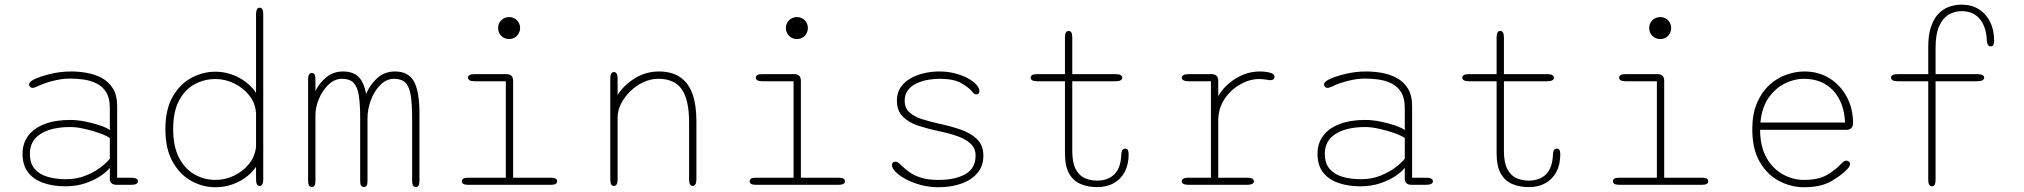

<svg xmlns="http://www.w3.org/2000/svg" viewBox="-20 -795 8706 826"><path d="M481 0Q467 0 459.8 -6.8Q452.5 -13.5 452.5 -26V-73.5Q441 -57.5 413.8 -38.8Q386.5 -20 347.5 -6.8Q308.5 6.5 261.5 6.5Q208.5 6.5 166.8 -8Q125 -22.5 101 -53.2Q77 -84 77 -133.5Q77 -179 101.8 -211.5Q126.5 -244 172.5 -261.5Q218.5 -279 281.5 -279Q313 -279 348 -272Q383 -265 411.5 -255Q440 -245 452.5 -235.5V-331Q452.5 -373.5 436.5 -398.8Q420.5 -424 394.5 -436.5Q368.5 -449 338.8 -453Q309 -457 281 -457Q246 -457 205.8 -446.5Q165.5 -436 141.5 -423.5Q135.5 -420.5 130 -418.8Q124.5 -417 120.5 -417Q113 -417 109 -421.8Q105 -426.5 105 -431.5Q105 -437 110 -442.2Q115 -447.5 124.5 -452.5Q151 -465.5 194.8 -476.5Q238.5 -487.5 287.5 -487.5Q319.5 -487.5 353.8 -481.5Q388 -475.5 417.5 -459.8Q447 -444 465.5 -414.8Q484 -385.5 484 -339V-30.5H545Q559 -30.5 566.2 -26.5Q573.5 -22.5 573.5 -15Q573.5 -8 566.2 -4Q559 0 545 0ZM452.5 -201Q438.5 -211.5 407.5 -222.5Q376.5 -233.5 342.2 -241Q308 -248.5 282.5 -248.5Q202 -248.5 155.2 -219.2Q108.5 -190 108.5 -133.5Q108.5 -92 129.5 -68Q150.5 -44 185.8 -34Q221 -24 263.5 -24Q310 -24 348.5 -39.5Q387 -55 414 -76Q441 -97 452.5 -112.5Z M1097 5Q1081.5 5 1081.5 -24V-77.5Q1054 -37.5 1007 -13.5Q960 10.5 906 10.5Q852.5 10.5 803.2 -16.5Q754 -43.5 722.8 -99Q691.5 -154.5 691.5 -239Q691.5 -324 722.8 -378.8Q754 -433.5 803.2 -460Q852.5 -486.5 906 -486.5Q960 -486.5 1007 -461.5Q1054 -436.5 1081.5 -395.5V-733.5Q1081.5 -747.5 1085.5 -754.8Q1089.5 -762 1097 -762Q1112.5 -762 1112.5 -733.5V-24Q1112.5 5 1097 5ZM1081.5 -163.5V-309.5Q1078 -353 1051.2 -385.8Q1024.5 -418.5 986 -436.8Q947.5 -455 907.5 -455Q859 -455 817.5 -432.8Q776 -410.5 750.5 -363Q725 -315.5 725 -239Q725 -164.5 750.5 -116Q776 -67.5 817.5 -44.2Q859 -21 907.5 -21Q947.5 -21 985.8 -38.8Q1024 -56.5 1050.5 -88.8Q1077 -121 1081.5 -163.5Z M1545 9.5Q1537.5 9.5 1533.5 3.8Q1529.5 -2 1529.5 -16V-287.5Q1529.5 -348 1523.5 -385Q1517.5 -422 1500.8 -439Q1484 -456 1451.5 -456Q1419 -456 1393 -430.8Q1367 -405.5 1352 -369.5Q1337 -333.5 1337 -300V-16Q1337 9.5 1321.5 9.5Q1305.5 9.5 1305.5 -16V-454.5Q1305.5 -481 1321.5 -481Q1329 -481 1333 -474.8Q1337 -468.5 1337 -454.5V-404Q1355 -439.5 1385 -463.5Q1415 -487.5 1455.5 -487.5Q1498.5 -487.5 1522.2 -464.5Q1546 -441.5 1555 -391Q1572 -431.5 1603.5 -459.5Q1635 -487.5 1679 -487.5Q1737 -487.5 1760.8 -444.8Q1784.5 -402 1784.5 -306.5V-16Q1784.5 9.5 1769 9.5Q1753 9.5 1753 -16V-287.5Q1753 -348 1747 -385Q1741 -422 1724.5 -439Q1708 -456 1675.5 -456Q1642.5 -456 1616.5 -430Q1590.5 -404 1575.8 -364.8Q1561 -325.5 1561 -286V-16Q1561 -2 1556.8 3.8Q1552.5 9.5 1545 9.5Z M1993.5 -30.5H2156V-445.5H2020.5Q2006.5 -445.5 2000 -449.8Q1993.5 -454 1993.5 -461Q1993.5 -468 2000 -472Q2006.5 -476 2020.5 -476H2159Q2187.5 -476 2187.5 -447.5V-30.5H2350Q2364 -30.5 2370.5 -26.5Q2377 -22.5 2377 -15Q2377 -8 2370.5 -4Q2364 0 2350 0H1993.5Q1979.5 0 1973.2 -4Q1967 -8 1967 -15Q1967 -22.5 1973.2 -26.5Q1979.5 -30.5 1993.5 -30.5ZM2123 -674.5Q2123 -687.5 2129.2 -698.2Q2135.5 -709 2146.5 -715.2Q2157.5 -721.5 2170.5 -721.5Q2183.5 -721.5 2194.2 -715.2Q2205 -709 2211.2 -698.2Q2217.5 -687.5 2217.5 -674.5Q2217.5 -661.5 2211.2 -650.5Q2205 -639.5 2194.2 -633.2Q2183.5 -627 2170.5 -627Q2157.5 -627 2146.5 -633.2Q2135.5 -639.5 2129.2 -650.5Q2123 -661.5 2123 -674.5Z M2960.5 5Q2944.5 5 2944.5 -24V-269Q2944.5 -365 2913.2 -410.5Q2882 -456 2812 -456Q2779.5 -456 2748.2 -441.5Q2717 -427 2692 -402.8Q2667 -378.5 2652 -349Q2637 -319.5 2637 -290V-24Q2637 5 2621 5Q2605.5 5 2605.5 -24V-456.5Q2605.5 -485 2621 -485Q2637 -485 2637 -456.5V-386.5Q2664 -429 2711 -458.2Q2758 -487.5 2815.5 -487.5Q2868.5 -487.5 2904.2 -464.2Q2940 -441 2958 -393.8Q2976 -346.5 2976 -274V-24Q2976 -10 2972 -2.5Q2968 5 2960.5 5Z M3231.5 -30.5H3394V-445.5H3258.5Q3244.5 -445.5 3238 -449.8Q3231.5 -454 3231.5 -461Q3231.5 -468 3238 -472Q3244.5 -476 3258.5 -476H3397Q3425.5 -476 3425.5 -447.5V-30.5H3588Q3602 -30.5 3608.5 -26.5Q3615 -22.5 3615 -15Q3615 -8 3608.5 -4Q3602 0 3588 0H3231.5Q3217.5 0 3211.2 -4Q3205 -8 3205 -15Q3205 -22.5 3211.2 -26.5Q3217.5 -30.5 3231.5 -30.5ZM3361 -674.5Q3361 -687.5 3367.2 -698.2Q3373.5 -709 3384.5 -715.2Q3395.5 -721.5 3408.5 -721.5Q3421.5 -721.5 3432.2 -715.2Q3443 -709 3449.2 -698.2Q3455.5 -687.5 3455.5 -674.5Q3455.5 -661.5 3449.2 -650.5Q3443 -639.5 3432.2 -633.2Q3421.5 -627 3408.5 -627Q3395.5 -627 3384.5 -633.2Q3373.5 -639.5 3367.2 -650.5Q3361 -661.5 3361 -674.5Z M4017.5 10.5Q3978 10.5 3941.8 0.8Q3905.5 -9 3877.5 -24Q3849.5 -39 3833.2 -55.5Q3817 -72 3817 -85Q3817 -91 3820.8 -95.2Q3824.5 -99.5 3831 -99.5Q3838.5 -99.5 3844 -95.5Q3849.5 -91.5 3858.5 -82.5Q3874 -67.5 3893.8 -53.5Q3913.5 -39.5 3943.5 -30.2Q3973.5 -21 4019 -21Q4089 -21 4133 -45.8Q4177 -70.5 4177 -125.5Q4177 -158 4154.5 -178Q4132 -198 4095.2 -210.5Q4058.5 -223 4015.5 -231.5Q3972.5 -240.5 3931.8 -253.8Q3891 -267 3864.8 -292.5Q3838.5 -318 3838.5 -362.5Q3838.5 -395 3854.2 -418.5Q3870 -442 3896.2 -457.2Q3922.5 -472.5 3955 -480Q3987.5 -487.5 4021 -487.5Q4056.5 -487.5 4087.8 -479.5Q4119 -471.5 4142.8 -458.8Q4166.5 -446 4180 -431.2Q4193.5 -416.5 4193.5 -403Q4193.5 -397 4190.2 -393Q4187 -389 4181 -389Q4174.5 -389 4170.5 -392.2Q4166.5 -395.5 4159.5 -404Q4146 -420 4114.2 -438Q4082.5 -456 4021 -456Q3999.5 -456 3973.8 -451.8Q3948 -447.5 3924.8 -437Q3901.5 -426.5 3886.8 -408.2Q3872 -390 3872 -362.5Q3872 -330.5 3892 -312Q3912 -293.5 3946.2 -282.5Q3980.5 -271.5 4024 -262Q4069 -252.5 4112 -237.8Q4155 -223 4182.8 -196.8Q4210.5 -170.5 4210.5 -125.5Q4210.5 -80 4184.2 -49.8Q4158 -19.5 4114.2 -4.5Q4070.5 10.5 4017.5 10.5Z M4442.5 -445.5Q4414 -445.5 4414 -461Q4414 -476 4442.5 -476H4561.5V-633.5Q4561.5 -662 4577.5 -662Q4593 -662 4593 -633.5V-476H4779Q4808 -476 4808 -461Q4808 -445.5 4779 -445.5H4593V-145.5Q4593 -96.5 4607.2 -68.5Q4621.5 -40.5 4645.8 -29.2Q4670 -18 4700.5 -18Q4746.5 -18 4774.2 -45.2Q4802 -72.5 4804 -131.5Q4804.5 -141.5 4808 -148.5Q4811.5 -155.5 4820.5 -155.5Q4830 -155.5 4832.8 -148.5Q4835.5 -141.5 4835.5 -131.5Q4835.5 -87 4818.5 -55.2Q4801.5 -23.5 4771.2 -6.8Q4741 10 4701 10Q4661.5 10 4629.8 -3Q4598 -16 4579.8 -47.8Q4561.5 -79.5 4561.5 -136V-445.5Z M5221 -30.5H5346Q5360 -30.5 5367.2 -26.5Q5374.5 -22.5 5374.5 -15Q5374.5 -8 5367.2 -4Q5360 0 5346 0H5092.5Q5078.5 0 5071.2 -4Q5064 -8 5064 -15Q5064 -22.5 5071.2 -26.5Q5078.5 -30.5 5092.5 -30.5H5189.5V-445.5H5092.5Q5078.5 -445.5 5071.2 -449.8Q5064 -454 5064 -461Q5064 -468 5071.2 -472Q5078.5 -476 5092.5 -476H5192.5Q5206.5 -476 5213.8 -468.8Q5221 -461.5 5221 -447.5V-381.5Q5249 -429 5297.8 -458.2Q5346.5 -487.5 5399 -487.5Q5423 -487.5 5443 -482.5Q5463 -477.5 5463 -464.5Q5463 -457.5 5458.2 -453.8Q5453.5 -450 5445.5 -450Q5443 -450 5439 -450.5Q5435 -451 5429.5 -452Q5422 -453.5 5413.2 -454.2Q5404.5 -455 5396.5 -455Q5356.5 -455 5315.8 -432.2Q5275 -409.5 5248 -369Q5221 -328.5 5221 -275Z M6052 0Q6038 0 6030.8 -6.8Q6023.5 -13.5 6023.5 -26V-73.5Q6012 -57.5 5984.8 -38.8Q5957.5 -20 5918.5 -6.8Q5879.5 6.5 5832.5 6.5Q5779.5 6.5 5737.8 -8Q5696 -22.5 5672 -53.2Q5648 -84 5648 -133.5Q5648 -179 5672.8 -211.5Q5697.5 -244 5743.5 -261.5Q5789.5 -279 5852.5 -279Q5884 -279 5919 -272Q5954 -265 5982.5 -255Q6011 -245 6023.5 -235.5V-331Q6023.5 -373.5 6007.5 -398.8Q5991.5 -424 5965.5 -436.5Q5939.5 -449 5909.8 -453Q5880 -457 5852 -457Q5817 -457 5776.8 -446.5Q5736.5 -436 5712.5 -423.5Q5706.5 -420.5 5701 -418.8Q5695.5 -417 5691.5 -417Q5684 -417 5680 -421.8Q5676 -426.5 5676 -431.5Q5676 -437 5681 -442.2Q5686 -447.5 5695.5 -452.5Q5722 -465.5 5765.8 -476.5Q5809.5 -487.5 5858.5 -487.5Q5890.5 -487.5 5924.8 -481.5Q5959 -475.5 5988.5 -459.8Q6018 -444 6036.5 -414.8Q6055 -385.5 6055 -339V-30.5H6116Q6130 -30.5 6137.2 -26.5Q6144.5 -22.5 6144.5 -15Q6144.5 -8 6137.2 -4Q6130 0 6116 0ZM6023.5 -201Q6009.5 -211.5 5978.5 -222.5Q5947.5 -233.5 5913.2 -241Q5879 -248.5 5853.5 -248.5Q5773 -248.5 5726.2 -219.2Q5679.5 -190 5679.5 -133.5Q5679.5 -92 5700.5 -68Q5721.5 -44 5756.8 -34Q5792 -24 5834.5 -24Q5881 -24 5919.5 -39.5Q5958 -55 5985 -76Q6012 -97 6023.5 -112.5Z M6299.5 -445.5Q6271 -445.5 6271 -461Q6271 -476 6299.5 -476H6418.5V-633.5Q6418.5 -662 6434.5 -662Q6450 -662 6450 -633.5V-476H6636Q6665 -476 6665 -461Q6665 -445.5 6636 -445.5H6450V-145.5Q6450 -96.5 6464.2 -68.5Q6478.5 -40.5 6502.8 -29.2Q6527 -18 6557.5 -18Q6603.5 -18 6631.2 -45.2Q6659 -72.5 6661 -131.5Q6661.5 -141.5 6665 -148.5Q6668.5 -155.5 6677.5 -155.5Q6687 -155.5 6689.8 -148.5Q6692.5 -141.5 6692.5 -131.5Q6692.5 -87 6675.5 -55.2Q6658.5 -23.5 6628.2 -6.8Q6598 10 6558 10Q6518.5 10 6486.8 -3Q6455 -16 6436.8 -47.8Q6418.5 -79.5 6418.5 -136V-445.5Z M6945.5 -30.5H7108V-445.5H6972.5Q6958.5 -445.5 6952 -449.8Q6945.5 -454 6945.5 -461Q6945.5 -468 6952 -472Q6958.5 -476 6972.5 -476H7111Q7139.5 -476 7139.5 -447.5V-30.5H7302Q7316 -30.5 7322.5 -26.5Q7329 -22.5 7329 -15Q7329 -8 7322.5 -4Q7316 0 7302 0H6945.5Q6931.5 0 6925.2 -4Q6919 -8 6919 -15Q6919 -22.5 6925.2 -26.5Q6931.5 -30.5 6945.5 -30.5ZM7075 -674.5Q7075 -687.5 7081.2 -698.2Q7087.5 -709 7098.5 -715.2Q7109.5 -721.5 7122.5 -721.5Q7135.5 -721.5 7146.2 -715.2Q7157 -709 7163.2 -698.2Q7169.5 -687.5 7169.5 -674.5Q7169.5 -661.5 7163.2 -650.5Q7157 -639.5 7146.2 -633.2Q7135.5 -627 7122.5 -627Q7109.5 -627 7098.5 -633.2Q7087.5 -639.5 7081.2 -650.5Q7075 -661.5 7075 -674.5Z M7741 10.5Q7685.5 10.5 7634.5 -16Q7583.5 -42.5 7551 -97.8Q7518.5 -153 7518.5 -239Q7518.5 -304.5 7538.5 -351.5Q7558.5 -398.5 7591.5 -428.8Q7624.5 -459 7664 -473.2Q7703.5 -487.5 7742 -487.5Q7804.5 -487.5 7851.8 -457.5Q7899 -427.5 7925.5 -377.2Q7952 -327 7952 -265Q7952 -251 7944.2 -243.8Q7936.5 -236.5 7923 -236.5H7552Q7552.5 -164 7579.8 -116.2Q7607 -68.5 7650.2 -44.8Q7693.5 -21 7741 -21Q7805 -21 7842 -43.8Q7879 -66.5 7900 -89.5Q7906.5 -96.5 7911.8 -100.2Q7917 -104 7923 -104Q7929 -104 7934 -100.2Q7939 -96.5 7939 -90Q7939 -85 7936.5 -79.8Q7934 -74.5 7928.5 -69Q7904 -42 7859 -15.8Q7814 10.5 7741 10.5ZM7553.5 -268H7917.5Q7914 -353.5 7867 -404.8Q7820 -456 7740 -456Q7699 -456 7658.2 -435.8Q7617.5 -415.5 7588.5 -374Q7559.5 -332.5 7553.5 -268Z M8144 -445.5Q8115.5 -445.5 8115.5 -461Q8115.5 -476 8144 -476H8275.5V-594.5Q8275.5 -644 8286.8 -678.2Q8298 -712.5 8317.8 -734Q8337.5 -755.5 8363.8 -765.2Q8390 -775 8419.5 -775Q8462 -775 8493.2 -755.2Q8524.5 -735.5 8541.8 -700.5Q8559 -665.5 8559 -620Q8559 -610.5 8556.2 -603Q8553.5 -595.5 8544 -595.5Q8535 -595.5 8531.5 -603.5Q8528 -611.5 8527.5 -620Q8525 -680.5 8496.8 -713.8Q8468.5 -747 8419 -747Q8389 -747 8363.5 -732Q8338 -717 8322.5 -682.5Q8307 -648 8307 -589.5V-476H8487Q8501.5 -476 8508.8 -472Q8516 -468 8516 -461Q8516 -454 8508.8 -449.8Q8501.5 -445.5 8487 -445.5H8307V-22Q8307 6.5 8291.5 6.5Q8275.5 6.5 8275.5 -22V-445.5Z"/></svg>

Font: Sono ExtraLight Monospace ExtraLight
Style: Regular
Weight: 250
Version: Version 2.112